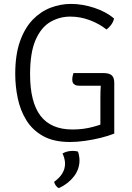

<svg xmlns="http://www.w3.org/2000/svg" viewBox="-20 -715 676 983"><path d="M564 -620Q559.5 -601.5 548 -586.5Q536.5 -571.5 525 -564Q490 -592.5 441 -611.2Q392 -630 340 -630Q284.5 -630 237.5 -602.5Q190.5 -575 162.2 -510.5Q134 -446 134 -335Q134 -192 187.5 -122Q241 -52 351.5 -52Q407 -52 456.5 -65.5Q506 -79 529 -91L565 -31Q534.5 -19 495.2 -9.2Q456 0.5 415.2 6.2Q374.5 12 338.5 12Q255.5 12 201 -18.2Q146.5 -48.5 115.2 -99Q84 -149.5 71 -211.5Q58 -273.5 58 -336.5Q58 -434.5 82.2 -503Q106.5 -571.5 147.2 -613.8Q188 -656 239 -675.5Q290 -695 343.5 -695Q401.5 -695 462.5 -675Q523.5 -655 564 -620ZM494 -216Q494 -250.5 495.8 -274Q497.5 -297.5 501 -314L565 -291V-31L494 -30ZM508 -341Q539.5 -341 552.2 -329.2Q565 -317.5 565 -291V-276H387.5Q382.5 -276 373.5 -277.2Q364.5 -278.5 357.2 -285.5Q350 -292.5 350 -308.5Q350 -317 352 -325.8Q354 -334.5 356 -341ZM379 61Q382 67.5 384.5 80.8Q387 94 387 106Q387 151 358.5 188.2Q330 225.5 282 248Q273 245 266.2 235.8Q259.5 226.5 257 216Q313 176 313 123Q313 109.5 309.2 95.5Q305.5 81.5 300 71Q322 57.5 352.5 57.5Q368 57.5 379 61Z"/></svg>

Font: Signika Negative Light Light
Style: Regular
Weight: 300
Version: Version 2.001